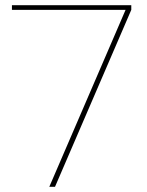

<svg xmlns="http://www.w3.org/2000/svg" viewBox="-20 -720 565 740"><path d="M170 0 464 -682H26V-700H486V-682L192 0Z"/></svg>

Font: DM Sans 24pt Thin
Style: Regular
Weight: 250
Designer: Colophon Foundry, Jonny Pinhorn
Foundry: Colophon Foundry
Version: Version 4.004;gftools[0.9.30]